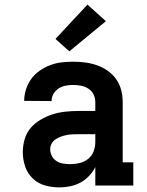

<svg xmlns="http://www.w3.org/2000/svg" viewBox="-20 -806 640 834"><path d="M238 8Q206 8 175.5 -0.5Q145 -9 122 -31Q99 -53 89 -83.5Q79 -114 79 -145Q79 -173 87 -201Q95 -229 113.5 -250.5Q132 -272 157 -286.5Q182 -301 209 -309.5Q236 -318 264.5 -321Q293 -324 321 -324H394V-362Q394 -380 386.5 -395.5Q379 -411 364.5 -420.5Q350 -430 333 -433.5Q316 -437 298 -437Q282 -437 265.5 -434Q249 -431 235 -422Q221 -413 212.5 -398.5Q204 -384 204 -367Q204 -367 204 -367Q204 -367 204 -367L85 -368Q85 -368 85 -368Q85 -368 85 -368Q85 -393 93 -418Q101 -443 116 -463.5Q131 -484 152.5 -499Q174 -514 198 -523Q222 -532 247.5 -535Q273 -538 298 -538Q325 -538 351 -534.5Q377 -531 401.5 -522.5Q426 -514 448 -498.5Q470 -483 485 -461.5Q500 -440 506.5 -414.5Q513 -389 513 -362V-101H559V0H394V-80Q383 -59 366.5 -41.5Q350 -24 329.5 -13Q309 -2 285.5 3Q262 8 238 8ZM285 -93Q306 -93 326.5 -98Q347 -103 363 -116Q379 -129 386.5 -148.5Q394 -168 394 -189V-223H321Q308 -223 295 -222.5Q282 -222 269.5 -219.5Q257 -217 244.5 -212.5Q232 -208 221.5 -201Q211 -194 204.5 -182.5Q198 -171 198 -158Q198 -142 205.5 -128Q213 -114 226 -106Q239 -98 254.5 -95.5Q270 -93 285 -93ZM281 -583 221 -637 360 -786 440 -714Z"/></svg>

Font: Iosevka Slab Extended
Style: Bold
Weight: 700
Width: 7
Monospace: yes
Designer: Belleve Invis
Foundry: Belleve Invis
Version: Version 11.1.0; ttfautohint (v1.8.3)